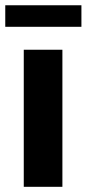

<svg xmlns="http://www.w3.org/2000/svg" viewBox="-33 -720 333 740"><path d="M207.5 -528.3V0H58.6V-528.3ZM280.8 -699.7V-616.7H-12.7V-699.7Z"/></svg>

Font: Roboto Condensed ExtraBold
Style: Regular
Weight: 800
Designer: Christian Robertson
Foundry: Google
Version: Version 3.008; 2023